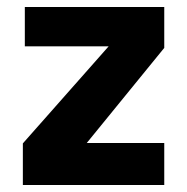

<svg xmlns="http://www.w3.org/2000/svg" viewBox="-20 -526 532 546"><path d="M45 0V-118.2L316.5 -425.4L330.8 -394.3H50.6V-506H447.1V-389.8L195.2 -80.7L190.3 -119.3H447.1V0Z"/></svg>

Font: Maven Pro
Style: Regular
Weight: 400
Designer: Joe Prince
Foundry: Joe Prince
Version: Version 2.103